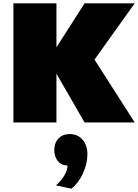

<svg xmlns="http://www.w3.org/2000/svg" viewBox="-20 -740 835 1160"><path d="M61 -720H321V-454L491 -720H794L551 -380L794 0H491L321 -295V0H61ZM388 260Q352 260 330 233.5Q308 207 308 166Q308 123 333.5 96.5Q359 70 401 70Q449 70 478.5 103.5Q508 137 508 192Q508 250 480.5 309Q453 368 411 400L318 380Q348 355 368 321.5Q388 288 388 260Z"/></svg>

Font: Metropolitano Black
Style: Regular
Weight: 900
Designer: Fonts by Alex Slobzheninov & Chris M. Simpson / Changes by Cristiano Sobral
Foundry: Fonts by Alex Slobzheninov & Chris M. Simpson / Changes by Cristiano Sobral
Version: Version 1.00;August 30, 2020;FontCreator 13.0.0.2681 64-bit